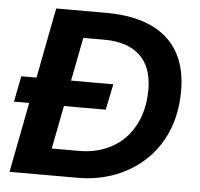

<svg xmlns="http://www.w3.org/2000/svg" viewBox="-50 -740 823 792"><g transform="rotate(5 361.0 -344.0)"><path d="M358 -688Q522 -688 608 -613Q694 -538 694 -394Q694 -278 645 -190Q621 -146 585.5 -111Q550 -76 505.5 -51Q461 -26 409 -13Q357 0 300 0H18L74 -290H11L32 -397H95L151 -688ZM238 -397H413L391 -290H218L183 -111H295Q355 -111 403.5 -130.5Q452 -150 486.5 -186Q521 -222 540 -273Q559 -324 559 -388Q559 -481 507.5 -529Q456 -577 359 -577H273Z"/></g></svg>

Font: Libra Sans Modern
Style: Bold Italic
Weight: 700
Italic angle: -12°
Foundry: Stefan Peev, Context Ltd
Version: Version 1.000